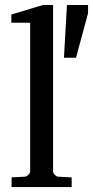

<svg xmlns="http://www.w3.org/2000/svg" viewBox="-20 -757 376 777"><path d="M270 0H26.9V-39.1L80.1 -42Q86.9 -42 94.5 -49.3Q102.1 -56.6 102.1 -63V-665H25.9V-698.2L153.8 -736.8H194.8V-63Q194.8 -56.6 202.1 -49.3Q209.5 -42 215.8 -42L270 -39.1ZM238.8 -523.4 251 -736.8H336.4V-703.6L287.6 -523.4Z"/></svg>

Font: Charis
Style: Regular
Weight: 400
Designer: Walt Agee, Miriam Martin, Annie Olsen, Victor Gaultney, Lorna Priest, Alan Ward, Bob Hallissy, Martin Hosken, Sharon Cor
Foundry: SIL Global
Version: Version 7.000